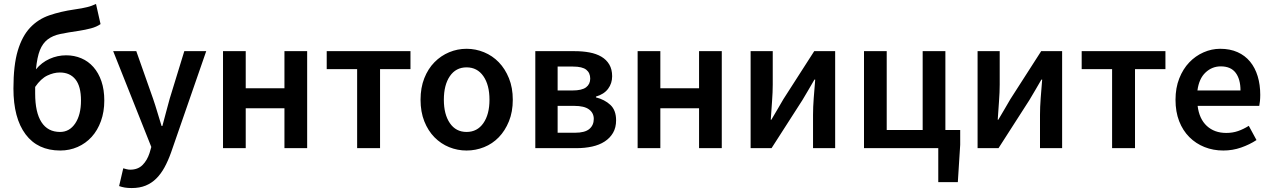

<svg xmlns="http://www.w3.org/2000/svg" viewBox="-20 -750 6437 972"><path d="M285 12Q171 12 109.5 -70Q48 -152 48 -302Q48 -420 70 -493.5Q92 -567 132.5 -610Q173 -653 230 -672.5Q287 -692 356 -702Q378 -705 393.5 -708Q409 -711 421.5 -714Q434 -717 444.5 -721Q455 -725 466 -730L489 -628Q469 -614 440.5 -606.5Q412 -599 380 -594Q324 -586 285.5 -578Q247 -570 221.5 -550.5Q196 -531 182 -496Q168 -461 162 -399Q191 -434 231 -452Q271 -470 315 -470Q356 -470 391.5 -455Q427 -440 453 -410.5Q479 -381 493.5 -338.5Q508 -296 508 -241Q508 -184 491 -137Q474 -90 444 -57Q414 -24 373 -6Q332 12 285 12ZM284 -82Q332 -82 361 -125.5Q390 -169 390 -241Q390 -313 362 -348Q334 -383 283 -383Q252 -383 219.5 -367.5Q187 -352 158 -310V-277Q158 -181 190 -131.5Q222 -82 284 -82Z M647 202Q627 202 612 199.5Q597 197 583 192L604 102Q611 104 620.5 106.5Q630 109 639 109Q678 109 701.5 85.5Q725 62 737 25L746 -6L553 -491H670L755 -250Q766 -218 776.5 -182.5Q787 -147 798 -112H802Q811 -146 820.5 -181.5Q830 -217 839 -250L913 -491H1024L846 22Q831 64 813 97Q795 130 771.5 153.5Q748 177 717.5 189.5Q687 202 647 202Z M1109 0V-491H1224V-303H1420V-491H1535V0H1420V-202H1224V0Z M1788 0V-400H1634V-491H2058V-400H1904V0Z M2342 12Q2296 12 2254 -5Q2212 -22 2179.5 -55Q2147 -88 2128 -136Q2109 -184 2109 -245Q2109 -306 2128 -354Q2147 -402 2179.5 -435Q2212 -468 2254 -485.5Q2296 -503 2342 -503Q2388 -503 2430.5 -485.5Q2473 -468 2505 -435Q2537 -402 2556.5 -354Q2576 -306 2576 -245Q2576 -184 2556.5 -136Q2537 -88 2505 -55Q2473 -22 2430.5 -5Q2388 12 2342 12ZM2342 -82Q2396 -82 2427 -126.5Q2458 -171 2458 -245Q2458 -320 2427 -364.5Q2396 -409 2342 -409Q2288 -409 2257.5 -364.5Q2227 -320 2227 -245Q2227 -171 2257.5 -126.5Q2288 -82 2342 -82Z M2690 0V-491H2889Q2930 -491 2964.5 -484.5Q2999 -478 3024.5 -463Q3050 -448 3064.5 -423.5Q3079 -399 3079 -364Q3079 -328 3058.5 -300.5Q3038 -273 2997 -261V-257Q3041 -246 3070 -219Q3099 -192 3099 -141Q3099 -104 3083.5 -77.5Q3068 -51 3041 -33.5Q3014 -16 2977.5 -8Q2941 0 2899 0ZM2803 -292H2878Q2926 -292 2947 -308Q2968 -324 2968 -352Q2968 -381 2948 -397Q2928 -413 2881 -413H2803ZM2803 -78H2891Q2941 -78 2963.5 -97Q2986 -116 2986 -148Q2986 -178 2962 -196Q2938 -214 2887 -214H2803Z M3208 0V-491H3323V-303H3519V-491H3634V0H3519V-202H3323V0Z M3780 0V-491H3892V-322Q3892 -284 3888.5 -237.5Q3885 -191 3882 -144H3885Q3898 -167 3916 -196.5Q3934 -226 3946 -248L4102 -491H4208V0H4096V-169Q4096 -207 4099.5 -253.5Q4103 -300 4107 -347H4103Q4090 -324 4072.5 -294.5Q4055 -265 4042 -243L3886 0Z M4354 0V-491H4469V-92H4651V-491H4766V-92H4841V-17L4829 172H4730V0Z M4929 0V-491H5041V-322Q5041 -284 5037.5 -237.5Q5034 -191 5031 -144H5034Q5047 -167 5065 -196.5Q5083 -226 5095 -248L5251 -491H5357V0H5245V-169Q5245 -207 5248.5 -253.5Q5252 -300 5256 -347H5252Q5239 -324 5221.5 -294.5Q5204 -265 5191 -243L5035 0Z M5610 0V-400H5456V-491H5880V-400H5726V0Z M6173 12Q6122 12 6078 -5.5Q6034 -23 6001 -56Q5968 -89 5949.5 -136.5Q5931 -184 5931 -245Q5931 -305 5950 -353Q5969 -401 6000.5 -434Q6032 -467 6073 -485Q6114 -503 6157 -503Q6207 -503 6245 -486Q6283 -469 6308.5 -438Q6334 -407 6347 -364Q6360 -321 6360 -270Q6360 -253 6358.5 -238Q6357 -223 6355 -214H6043Q6051 -148 6089.5 -112.5Q6128 -77 6188 -77Q6220 -77 6247.5 -86.5Q6275 -96 6302 -113L6341 -41Q6306 -18 6263 -3Q6220 12 6173 12ZM6042 -292H6260Q6260 -349 6235.5 -381.5Q6211 -414 6160 -414Q6116 -414 6083 -383Q6050 -352 6042 -292Z"/></svg>

Font: Giro Semibold
Style: Regular
Weight: 600
Designer: Paul D. Hunt
Foundry: Adobe Systems Incorporated
Version: Version 1.000;PS 1.0;hotconv 1.0.88;makeotf.lib2.5.647800